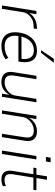

<svg xmlns="http://www.w3.org/2000/svg" viewBox="957 -1738 789 2743"><g transform="rotate(90 1351.5 -366.5)"><path d="M58 0 136 -492H182L167 -391H169Q197 -441 247.5 -468Q298 -495 359 -499L393 -501L388 -455L329 -450Q286 -447 248.5 -426.5Q211 -406 186 -373Q161 -340 154 -300L106 0Z M639 8Q565 8 516 -23Q467 -54 449.5 -116.5Q432 -179 449 -271Q465 -344 500.5 -395.5Q536 -447 587.5 -473.5Q639 -500 703 -500Q769 -500 808.5 -472Q848 -444 861.5 -389.5Q875 -335 863 -255L859 -235H477L485 -279H843L818 -256Q829 -325 818 -369Q807 -413 776 -434.5Q745 -456 697 -456Q651 -456 609.5 -433.5Q568 -411 539.5 -367.5Q511 -324 499 -261L496 -244Q484 -175 498.5 -129Q513 -83 550.5 -60.5Q588 -38 642 -38Q678 -38 720.5 -49Q763 -60 806 -92L827 -53Q787 -21 736 -6.5Q685 8 639 8ZM696 -558 820 -741H877L734 -558Z M1152 8Q1098 8 1063 -12Q1028 -32 1015 -71.5Q1002 -111 1011 -165L1063 -492H1111L1060 -170Q1054 -129 1061 -99.5Q1068 -70 1092 -54Q1116 -38 1159 -38Q1203 -38 1243.5 -59.5Q1284 -81 1311.5 -115.5Q1339 -150 1345 -190L1393 -492H1441L1363 0H1318L1334 -101H1331Q1298 -47 1254.5 -19.5Q1211 8 1152 8Z M1557 0 1635 -492H1681L1665 -391H1667Q1698 -445 1748 -472.5Q1798 -500 1854 -500Q1909 -500 1942 -479.5Q1975 -459 1987.5 -420.5Q2000 -382 1991 -328L1939 0H1891L1941 -322Q1949 -364 1942 -393.5Q1935 -423 1911 -439Q1887 -455 1844 -455Q1799 -455 1758 -433.5Q1717 -412 1688.5 -377.5Q1660 -343 1653 -302L1605 0Z M2222 -628 2233 -695H2298L2287 -628ZM2131 0 2209 -492H2258L2180 0Z M2542 8Q2498 8 2468 -9.5Q2438 -27 2425.5 -61.5Q2413 -96 2421 -148L2469 -449H2375L2382 -492H2475L2499 -643H2548L2524 -492H2698L2692 -449H2517L2470 -157Q2461 -93 2481 -65Q2501 -37 2552 -37Q2574 -37 2595 -41.5Q2616 -46 2637 -56L2640 -14Q2621 -3 2594 2.5Q2567 8 2542 8Z"/></g></svg>

Font: Nunito Sans 7pt SemiCondensed ExtraLight
Style: Italic
Weight: 250
Width: 4
Italic angle: -9°
Designer: Vernon Adams
Foundry: Vernon Adams
Version: Version 3.101;gftools[0.9.27]